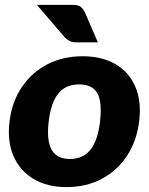

<svg xmlns="http://www.w3.org/2000/svg" viewBox="-20 -757 608 785"><path d="M318 -527Q397 -527 452.5 -494.5Q508 -462 533.5 -402Q559 -342 549 -261Q539 -180 499 -119.5Q459 -59 395.5 -25.5Q332 8 252 8Q173 8 117 -25.5Q61 -59 35 -119.5Q9 -180 19 -261Q29 -342 70 -402Q111 -462 174.5 -494.5Q238 -527 318 -527ZM266 -107Q320 -107 350 -145Q380 -183 389 -260Q395 -312 388.5 -345.5Q382 -379 361 -395.5Q340 -412 304 -412Q267 -412 241.5 -395.5Q216 -379 200.5 -345.5Q185 -312 179 -260Q170 -183 191 -145Q212 -107 266 -107ZM131 -737H276Q300 -737 310 -729Q320 -721 327 -707L380 -584H292Q275 -584 265 -589Q255 -594 244 -605Z"/></svg>

Font: Aleo Black
Style: Italic
Weight: 900
Italic angle: -7°
Designer: Alessio Laiso
Foundry: Alessio Laiso
Version: Version 2.001;gftools[0.9.29]